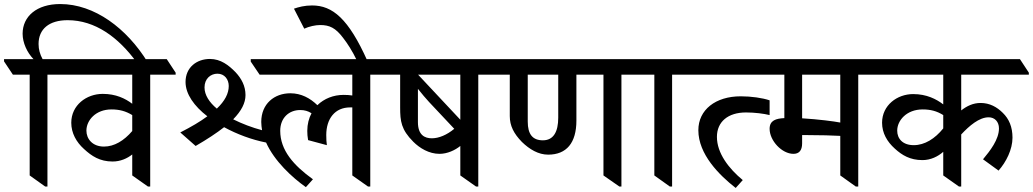

<svg xmlns="http://www.w3.org/2000/svg" viewBox="-65 -917 5116 951"><path d="M159 7H170V-547H297V-557L253 -624H146C133 -648 126 -672 126 -699C126 -773 178 -817 270 -817C406 -817 521 -733 612 -608H667C563 -777 403 -897 233 -897C117 -897 47 -836 47 -750C47 -705 69 -657 101 -624H-45V-613L-1 -547H82V-48Z M493 -117C531 -117 565 -132 590 -152V-48L668 7H679V-547H805V-557L761 -624H206V-612L250 -547H590V-403C556 -429 509 -452 444 -452C363 -452 288 -396 288 -309C288 -258 313 -213 351 -179C389 -144 429 -117 493 -117ZM363 -270C363 -321 409 -375 487 -375C526 -375 557 -367 590 -347V-268C549 -220 501 -191 450 -191C393 -191 363 -229 363 -270Z M904 -194C961 -227 1008 -258 1045 -287C1109 -252 1182 -225 1253 -211C1294 -119 1382 -38 1450 10L1485 -29C1389 -98 1323 -173 1323 -269C1323 -334 1367 -372 1422 -372C1443 -372 1461 -367 1478 -356C1465 -332 1457 -302 1457 -269C1457 -252 1458 -242 1461 -223L1554 -198C1552 -212 1551 -228 1551 -248C1551 -329 1594 -385 1669 -385C1673 -385 1677 -385 1680 -385V-48L1758 7H1769V-547H1895V-557L1851 -624H1177V-612L1221 -547H1680V-444C1668 -446 1653 -447 1637 -447C1587 -447 1541 -429 1507 -396C1471 -431 1427 -455 1373 -455C1294 -455 1229 -403 1229 -313C1229 -299 1231 -285 1233 -272C1184 -285 1134 -304 1090 -326C1131 -368 1151 -407 1151 -446C1151 -491 1131 -528 1102 -559C1068 -594 1028 -625 975 -625C909 -625 854 -583 854 -511C854 -451 897 -391 962 -341C927 -315 883 -289 828 -261ZM948 -484C948 -528 979 -552 1012 -552C1047 -552 1068 -524 1068 -491C1068 -454 1049 -417 1009 -379C972 -410 948 -446 948 -484Z M1704 -615H1755C1661 -825 1582 -890 1481 -890C1443 -890 1414 -882 1391 -874L1442 -775C1466 -786 1497 -793 1521 -793C1567 -793 1597 -779 1634 -730C1655 -703 1679 -667 1704 -615Z M2112 -155C2151 -155 2189 -173 2215 -194V-48L2293 7H2304V-547H2430V-557L2386 -624H1805V-612L1849 -547H1917V-384C1917 -317 1922 -275 1982 -215C2014 -183 2060 -155 2112 -155ZM2006 -547H2215V-324ZM2005 -312V-477C2024 -453 2045 -428 2060 -412L2185 -279C2149 -249 2109 -232 2074 -232C2040 -232 2005 -247 2005 -312Z M2650 -151C2741 -151 2790 -209 2790 -320V-547H2924V-48L3003 7H3013V-547H3140V-557L3095 -624H2340V-612L2384 -547H2460V-342C2460 -294 2480 -255 2520 -214C2558 -177 2602 -151 2650 -151ZM2549 -315V-547H2700V-334C2700 -265 2677 -222 2624 -222C2573 -222 2549 -252 2549 -315Z M3253 7H3264V-547H3391V-557L3347 -624H3049V-613L3093 -547H3176V-48Z M3344 -547H3746V-557L3702 -624H3300V-612ZM3579 14 3614 -25C3545 -82 3486 -158 3486 -239C3486 -314 3541 -360 3630 -360C3674 -360 3719 -354 3747 -347V-420C3712 -432 3656 -440 3604 -440C3479 -440 3394 -373 3394 -272C3394 -153 3497 -50 3579 14Z M3865 -155C3893 -155 3908 -172 3908 -207V-248C3914 -248 3919 -248 3925 -248C3994 -248 4064 -246 4097 -244V-48L4174 7H4186V-547H4312V-557L4268 -624H3655V-612L3699 -547H3820V-332C3779 -330 3747 -321 3747 -279C3747 -220 3808 -155 3865 -155ZM3908 -331V-547H4097V-310C4066 -316 3990 -326 3908 -331Z M4504 -124C4545 -124 4581 -142 4607 -165V-48L4685 7H4696V-251C4736 -294 4785 -336 4832 -336C4862 -336 4883 -314 4883 -281C4883 -226 4839 -170 4804 -128L4881 -72C4919 -115 4950 -177 4950 -235C4950 -288 4933 -328 4902 -358C4873 -387 4837 -407 4792 -407C4755 -407 4724 -392 4696 -370V-547H5031V-557L4987 -624H4222V-612L4266 -547H4607V-400C4573 -426 4525 -451 4458 -451C4379 -451 4304 -396 4304 -309C4304 -258 4329 -215 4367 -181C4403 -148 4443 -124 4504 -124ZM4379 -270C4379 -320 4425 -375 4505 -375C4544 -375 4575 -367 4607 -347V-281C4566 -230 4515 -198 4461 -198C4406 -198 4379 -230 4379 -270Z"/></svg>

Font: Noto Serif Devanagari Medium
Style: Regular
Weight: 500
Designer: Universal Thirst, Indian Type Foundry and the Monotype Design Team
Foundry: Monotype Imaging Inc.
Version: Version 2.004